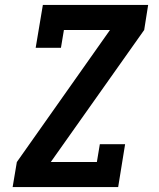

<svg xmlns="http://www.w3.org/2000/svg" viewBox="-20 -755 640 775"><path d="M31 0 48 -101 424 -634H238L226 -562H124L153 -735H578L562 -634L185 -101H371L383 -173H485L457 0Z"/></svg>

Font: Iosevka Etoile Oblique
Style: Bold
Weight: 700
Italic angle: -9°
Designer: Belleve Invis
Foundry: Belleve Invis
Version: Version 15.5.2; ttfautohint (v1.8.4)